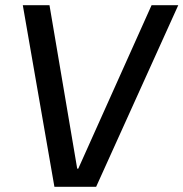

<svg xmlns="http://www.w3.org/2000/svg" viewBox="-20 -720 708 741"><path d="M68 -700H171L278 -69H282L565 -700H668L351 1H190Z"/></svg>

Font: Pathway Extreme 28pt Medium
Style: Italic
Weight: 500
Italic angle: -8°
Designer: Eduardo Rodriguez Tunni
Foundry: Eduardo Rodriguez Tunni
Version: Version 1.001;gftools[0.9.26]